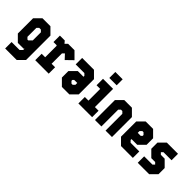

<svg xmlns="http://www.w3.org/2000/svg" viewBox="101 -1763 2976 2976"><g transform="rotate(45 1589.5 -275.0)"><path d="M72.5 200V59H246.5L287 18.5V-10L277 0H150.5L47.5 -103V-437L150.5 -540H325L428 -437V97L325 200ZM219.5 -141.5H237L287 -191.5V-368.5L256 -399H219.5L189 -368.5V-172Z M530.5 -1V-142H607.5V-392.5L600 -400H531.5V-541H638L672 -501L710.5 -541H851.5L961 -431.5L852 -325.5L783 -399.5H779.5L749 -369V-141.5H826V-1Z M1116 0 1013 -103V-245.5L1116 -348.5H1241V-368L1210.5 -398.5H1020V-540H1279.5L1382.5 -437V-103L1279.5 0ZM1185 -141.5H1210.5L1241 -172V-212H1175L1154 -191V-172Z M1537.5 -618.5V-750H1698.5V-618.5ZM1477.5 0V-141.5H1557.5V-398.5H1477.5V-540H1698.5V-141.5H1778.5V0Z M1841 0V-437L1944 -540H2111L2214 -437V0H2073V-368L2042.5 -398.5H2012.5L1982 -368V0Z M2575.5 -540 2678.5 -437V-294.5L2575.5 -191.5H2450.5V-172L2481 -141.5H2671.5V0H2412L2309 -103V-437L2412 -540ZM2506.5 -398.5H2481L2450.5 -368V-328H2516.5L2537.5 -349V-368Z M2778.5 0V-141.5H2960L2989.5 -171L2961 -199.5H2876.5L2773.5 -302.5V-437L2876.5 -540H3121.5V-398.5H2945L2916 -369.5L2945 -340.5H3028.5L3131.5 -237.5V-103L3028.5 0Z"/></g></svg>

Font: Tourney Condensed Black
Style: Regular
Weight: 900
Width: 3
Designer: Tyler Finck
Foundry: Etcetera Type Co
Version: Version 1.010; ttfautohint (v1.8.3)